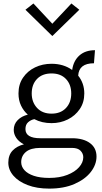

<svg xmlns="http://www.w3.org/2000/svg" viewBox="-20 -866 604 1132"><path d="M270 246Q197 246 143 225.2Q89 204.5 59 169.8Q29 135 29 93Q29 48 54.5 21.5Q80 -5 121 -15Q91 -30.5 76 -53Q61 -75.5 61 -100Q61 -134.5 84.5 -158Q108 -181.5 144 -190Q119 -212 104 -243.5Q89 -275 89 -315Q89 -369 115.8 -408.2Q142.5 -447.5 186.8 -468.8Q231 -490 284 -490Q354.5 -490 405.5 -453.5Q413 -507.5 448 -538.8Q483 -570 540 -570L534 -493Q445 -493 441 -420Q477 -375 477 -315Q477 -262 450.2 -222.8Q423.5 -183.5 379.8 -161.8Q336 -140 284 -140Q227 -140 182.5 -163.5Q162 -159.5 146 -145.5Q130 -131.5 130 -105Q130 -51 218 -51H404Q471.5 -51 510.2 -22.5Q549 6 549 57Q549 104.5 515.5 147.8Q482 191 419.5 218.5Q357 246 270 246ZM270 183Q331.5 183 376.8 165.2Q422 147.5 446.5 119.5Q471 91.5 471 61Q471 39.5 455 22.8Q439 6 404 6H218Q161 6 133 29.5Q105 53 105 90Q105 116 123.8 137Q142.5 158 179.2 170.5Q216 183 270 183ZM284 -196Q337.5 -196 368.8 -229Q400 -262 400 -315Q400 -367.5 369 -400.2Q338 -433 284 -433Q229.5 -433 198.2 -400.5Q167 -368 167 -315Q167 -264 198.2 -230Q229.5 -196 284 -196ZM288.5 -653.5 130 -808.5 177 -845.5 288.5 -726 401 -845.5 447.5 -808.5Z"/></svg>

Font: Betina Sans
Style: Regular
Weight: 400
Designer: Jonathan Pinhorn (font) & Cristiano Sobral (main changes)
Version: Version 2.001;April 28, 2021;FontCreator 13.0.0.2655 32-bit;